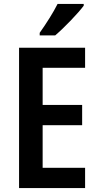

<svg xmlns="http://www.w3.org/2000/svg" viewBox="-20 -957 503 977"><path d="M406 -928V-937H273C251 -893 216 -838 182 -790V-777H261C307 -816 378 -890 406 -928ZM413 0V-103H197V-320H398V-423H197V-612H413V-714H77V0Z"/></svg>

Font: Noto Sans Telugu Condensed SemiBold
Style: Regular
Weight: 600
Width: 3
Designer: Jelle Bosma - Monotype Design Team
Foundry: Monotype Imaging Inc.
Version: Version 2.005